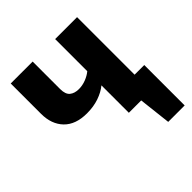

<svg xmlns="http://www.w3.org/2000/svg" viewBox="-194 -685 1003 1003"><g transform="rotate(-45 307.5 -183.0)"><path d="M600.5 -119.5V179H479L458.5 0H367.2V-202.6Q339 -179.5 299.2 -165.9Q259.5 -152.3 210.8 -152.3Q127.2 -152.3 83.1 -197.9Q39 -243.6 39 -321V-544.6H201V-341.5Q201 -302.6 220 -287.2Q239 -271.8 270.3 -271.8Q296.9 -271.8 322.8 -281.8Q348.7 -291.8 367.2 -307.2V-544.6H529.2V-119.5Z"/></g></svg>

Font: Fira Code
Style: Bold
Weight: 700
Monospace: yes
Designer: Carrois Corporate, Edenspiekermann AG, Nikita Prokopov
Foundry: Carrois Corporate, Edenspiekermann AG, Nikita Prokopov
Version: Version 6.000; ttfautohint (v1.8.2) -l 8 -r 50 -G 200 -x 14 